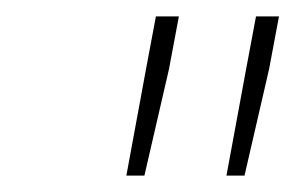

<svg xmlns="http://www.w3.org/2000/svg" viewBox="-20 -692 364 234"><path d="M134 -478 158 -608 170 -672H198L186 -608L156 -478ZM256 -478 280 -608 292 -672H320L308 -608L278 -478Z"/></svg>

Font: Source Sans Variable
Style: Italic
Weight: 200
Italic angle: -11°
Designer: Paul D. Hunt
Foundry: Adobe Systems Incorporated
Version: Version 3.006;hotconv 1.0.111;makeotfexe 2.5.65597